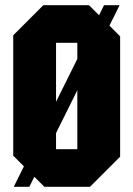

<svg xmlns="http://www.w3.org/2000/svg" viewBox="-20 -720 514 740"><path d="M31 -120V-584L147 -700H323L443 -580V-116L327 0H151ZM196 -555V-145H278V-555ZM33 0 381 -700H441L93 0Z"/></svg>

Font: Tektur Condensed
Style: Bold
Weight: 700
Width: 3
Designer: Adam Jagosz
Foundry: Adam Jagosz
Version: Version 1.005;gftools[0.9.30]